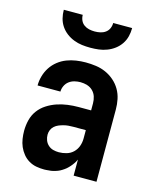

<svg xmlns="http://www.w3.org/2000/svg" viewBox="-113 -816 726 901"><g transform="rotate(15 250.0 -366.0)"><path d="M189 8Q169 8 150 4.5Q131 1 114 -9Q97 -19 84.5 -34.5Q72 -50 64.5 -67.5Q57 -85 54 -104.5Q51 -124 51 -143Q51 -170 57.5 -196Q64 -222 79.5 -243Q95 -264 117.5 -278.5Q140 -293 165 -301.5Q190 -310 216.5 -313.5Q243 -317 269 -317H330V-351Q330 -368 325 -383.5Q320 -399 308.5 -410.5Q297 -422 281 -427Q265 -432 248 -432Q234 -432 219.5 -428.5Q205 -425 193 -416Q181 -407 174.5 -393Q168 -379 168 -365H57Q57 -388 63.5 -411Q70 -434 83 -454Q96 -474 115 -489Q134 -504 156 -512.5Q178 -521 201.5 -524.5Q225 -528 248 -528Q273 -528 298 -524.5Q323 -521 345.5 -511Q368 -501 387 -484.5Q406 -468 418.5 -446.5Q431 -425 436 -400.5Q441 -376 441 -351V0H330V-78Q325 -68 323.5 -65.5Q322 -63 319 -58.5Q316 -54 312.5 -49.5Q309 -45 305.5 -41Q302 -37 298 -33Q294 -29 290 -25.5Q286 -22 281.5 -19Q277 -16 272.5 -13Q268 -10 263 -7.5Q258 -5 253 -3Q248 -1 242.5 0.5Q237 2 232 3.5Q227 5 221.5 5.5Q216 6 210.5 6.5Q205 7 199.5 7.5Q194 8 189 8ZM234 -88Q253 -88 271.5 -93.5Q290 -99 303.5 -112Q317 -125 323.5 -143Q330 -161 330 -180V-221H269Q257 -221 245.5 -220Q234 -219 222.5 -216Q211 -213 200 -208.5Q189 -204 180 -196Q171 -188 166.5 -177Q162 -166 162 -154Q162 -140 167 -127Q172 -114 182.5 -104.5Q193 -95 206.5 -91.5Q220 -88 234 -88ZM250 -600Q229 -600 209 -602.5Q189 -605 169.5 -612.5Q150 -620 133.5 -632.5Q117 -645 105.5 -662Q94 -679 89 -699Q84 -719 84 -740H176Q176 -726 181.5 -713.5Q187 -701 198 -693Q209 -685 222.5 -682Q236 -679 250 -679Q264 -679 277.5 -682Q291 -685 302 -693Q313 -701 318.5 -713.5Q324 -726 324 -740H416Q416 -719 411 -699Q406 -679 394.5 -662Q383 -645 366.5 -632.5Q350 -620 330.5 -612.5Q311 -605 291 -602.5Q271 -600 250 -600Z"/></g></svg>

Font: Zed Mono
Style: Bold
Weight: 700
Monospace: yes
Designer: Belleve Invis
Foundry: Belleve Invis
Version: Version 1.0.0; ttfautohint (v1.8.4)